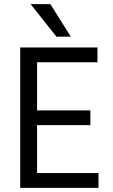

<svg xmlns="http://www.w3.org/2000/svg" viewBox="-20 -902 541 922"><path d="M320 -726H251L127 -882H222ZM453 0H77V-674H448V-603H158V-372H414V-301H158V-71H453Z"/></svg>

Font: Hind Kochi
Style: Regular
Weight: 400
Designer: Dhruvi Tolia
Foundry: Indian Type Foundry
Version: Version 0.702;PS 1.0;hotconv 1.0.81;makeotf.lib2.5.63406